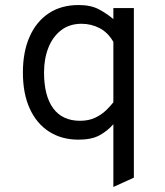

<svg xmlns="http://www.w3.org/2000/svg" viewBox="-20 -543 656 763"><path d="M430.5 200V-49.5Q406.5 -22 375 -5Q343.5 12 292 12Q225.5 12 175.8 -19.5Q126 -51 98.5 -110.8Q71 -170.5 71 -255Q71 -336.5 97.5 -396.8Q124 -457 173.5 -490Q223 -523 293 -523Q342 -523 374.8 -505Q407.5 -487 430.5 -467V-511H512V163ZM298 -63Q332.5 -63 357.8 -75Q383 -87 400.8 -104Q418.5 -121 430.5 -136.5V-376.5Q409 -414 375.8 -431.2Q342.5 -448.5 304 -448.5Q256 -448.5 222.8 -422.8Q189.5 -397 172.2 -353.2Q155 -309.5 155 -255Q155 -162 191.5 -112.5Q228 -63 298 -63Z"/></svg>

Font: Overpass Mono Light
Style: Regular
Weight: 400
Monospace: yes
Version: Version 4.000